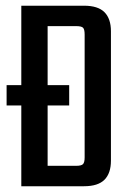

<svg xmlns="http://www.w3.org/2000/svg" viewBox="-20 -646 452 666"><path d="M273.6 -392.2V-526.3Q273.6 -544.4 267.9 -549.9Q262.3 -555.4 243.8 -555.4H96.9V-626.2H271.5Q319.9 -626.2 342.4 -603.7Q364.8 -581.1 364.8 -537.7V-392.2ZM273.6 -99.9V-414.6H364.8V-88.5Q364.8 -45.1 342.4 -22.5Q319.9 0 271.5 0H96.9V-70.8H243.8Q262.3 -70.8 267.9 -76.7Q273.6 -82.6 273.6 -99.9ZM53.9 -626.2H145.2V0H53.9ZM220 -350.8V-280.1H2.9V-350.8Z"/></svg>

Font: Teko Variable Light
Style: Regular
Weight: 300
Designer: Manushi Parikh, Jonny Pinhorn
Foundry: Indian Type Foundry
Version: Version 3.000